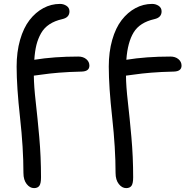

<svg xmlns="http://www.w3.org/2000/svg" viewBox="-20 -780 976 992"><path d="M155.8 191.9Q134.3 191.9 117.7 170.7Q101.1 149.4 101.1 113.8Q101.1 -14.2 83.5 -172.9Q65.9 -331.5 65.9 -436Q65.9 -511.7 83.7 -574Q101.6 -636.2 132.6 -676.3Q163.6 -716.3 203.9 -738Q244.1 -759.8 290 -759.8Q308.6 -759.8 323.7 -749.8Q338.9 -739.7 338.9 -721.2Q338.9 -689.5 301.8 -681.2Q262.7 -672.4 235.4 -654.3Q208 -636.2 192.1 -608.2Q176.3 -580.1 168.2 -547.9Q160.2 -515.6 157.2 -471.2Q259.3 -487.8 384.8 -487.8Q409.7 -487.8 425.8 -474.4Q441.9 -460.9 441.9 -440.9Q441.9 -411.6 402.8 -410.2Q335 -408.7 284.9 -404.5Q234.9 -400.4 198.7 -395Q162.6 -389.6 154.8 -389.2Q155.3 -334.5 164.6 -253.4Q173.8 -172.4 182.9 -71.3Q191.9 29.8 191.9 136.2Q191.9 168 183.3 179.9Q174.8 191.9 155.8 191.9ZM631.8 191.9Q610.4 191.9 593.8 170.7Q577.1 149.4 577.1 113.8Q577.1 -14.2 559.6 -172.9Q542 -331.5 542 -436Q542 -511.7 559.8 -574Q577.6 -636.2 608.6 -676.3Q639.6 -716.3 679.9 -738Q720.2 -759.8 766.1 -759.8Q784.7 -759.8 799.8 -749.8Q814.9 -739.7 814.9 -721.2Q814.9 -689.5 777.8 -681.2Q702.1 -664.1 670.7 -612.8Q639.2 -561.5 632.8 -471.2Q734.9 -487.8 860.8 -487.8Q885.7 -487.8 901.9 -474.4Q918 -460.9 918 -440.9Q918 -411.6 878.9 -410.2Q811 -408.7 761 -404.5Q710.9 -400.4 674.8 -395Q638.7 -389.6 630.9 -389.2Q631.3 -334.5 640.6 -253.4Q649.9 -172.4 658.9 -71.3Q668 29.8 668 136.2Q668 168 659.4 179.9Q650.9 191.9 631.8 191.9Z"/></svg>

Font: Shantell Sans Irregular
Style: Regular
Weight: 400
Designer: Stephen Nixon, Anya Danilova, Shantell Martin
Foundry: Arrow Type
Version: Version 1.006;[9816181b4]